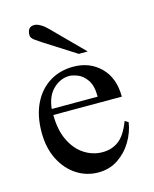

<svg xmlns="http://www.w3.org/2000/svg" viewBox="-107 -753 672 840"><g transform="rotate(-15 229.0 -333.0)"><path d="M402.8 -173.3 418.5 -163.6Q412.1 -119.6 387.9 -78.9Q363.8 -38.1 324.7 -11.7Q285.6 14.6 234.4 14.6Q181.6 14.6 137.2 -13.9Q92.8 -42.5 65.9 -95Q39.1 -147.5 39.1 -218.8Q39.1 -294.4 65.7 -348.6Q92.3 -402.8 139.2 -431.9Q186 -460.9 246.6 -460.9Q320.8 -460.9 369.6 -412.6Q418.5 -364.3 418.5 -279.3H108.4Q108.4 -212.4 130.9 -165Q153.3 -117.7 190.7 -92.5Q228 -67.4 271.5 -66.4Q314.9 -65.4 347.2 -88.6Q379.4 -111.8 402.8 -173.3ZM108.4 -306.6H316.4Q316.4 -356 298.8 -381.8Q281.2 -407.7 258.3 -417Q235.4 -426.3 219.2 -426.3Q179.7 -426.3 147 -395.5Q114.3 -364.7 108.4 -306.6ZM325.7 -508.8H285.2L141.1 -600.6Q128.9 -608.4 113.3 -619.6Q97.7 -630.9 97.7 -643.6Q97.7 -681.2 128.9 -681.2Q141.6 -681.2 157.5 -671.9Q173.3 -662.6 187 -648.4Z"/></g></svg>

Font: BabelStone Englisc
Style: Regular
Weight: 400
Designer: Andrew West
Foundry: BabelStone
Version: Version 1.000 June 24, 2023